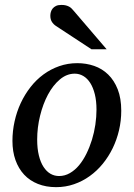

<svg xmlns="http://www.w3.org/2000/svg" viewBox="-20 -752 546 784"><path d="M374 -304.2Q374 -339.8 367.2 -367.2Q360.4 -394.5 348.6 -413.1Q336.9 -431.6 320.6 -441.4Q304.2 -451.2 285.2 -451.2Q252.4 -451.2 224.4 -427.5Q196.3 -403.8 175.8 -365.5Q155.3 -327.1 143.6 -279.1Q131.8 -231 131.8 -182.1Q131.8 -145 138.7 -117.2Q145.5 -89.4 157.7 -70.6Q169.9 -51.8 186 -42.5Q202.1 -33.2 221.2 -33.2Q244.6 -33.2 265.4 -45.2Q286.1 -57.1 303 -77.4Q319.8 -97.7 333 -124.5Q346.2 -151.4 355.5 -181.4Q364.7 -211.4 369.4 -243.2Q374 -274.9 374 -304.2ZM475.1 -299.8Q475.1 -259.3 466.1 -220.5Q457 -181.6 440.2 -147Q423.3 -112.3 399.7 -83.3Q376 -54.2 346.4 -33Q316.9 -11.7 282.2 0.2Q247.6 12.2 209 12.2Q168 12.2 134.8 -1Q101.6 -14.2 78.6 -38.8Q55.7 -63.5 43.2 -98.4Q30.8 -133.3 30.8 -176.8Q30.8 -217.3 39.6 -256.6Q48.3 -295.9 64.7 -331.1Q81.1 -366.2 104.5 -396.2Q127.9 -426.3 157.5 -448Q187 -469.7 221.9 -481.9Q256.8 -494.1 295.9 -494.1Q332 -494.1 364.5 -482.9Q397 -471.7 421.6 -447.8Q446.3 -423.8 460.7 -387.2Q475.1 -350.6 475.1 -299.8ZM353.5 -550.8 208.5 -646Q198.2 -652.8 191.9 -662.8Q185.5 -672.9 185.5 -688Q185.5 -695.3 187.7 -703.1Q189.9 -710.9 195.1 -717.3Q200.2 -723.6 208.7 -727.8Q217.3 -731.9 230.5 -731.9Q241.2 -731.9 248.8 -730Q256.3 -728 262.2 -724.9Q268.1 -721.7 272.7 -717Q277.3 -712.4 281.7 -707L415.5 -550.8Z"/></svg>

Font: Charis SIL Afr
Style: Italic
Weight: 400
Italic angle: -11°
Foundry: SIL International
Version: Version 5.000